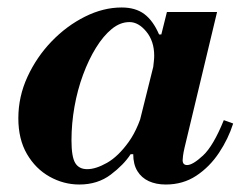

<svg xmlns="http://www.w3.org/2000/svg" viewBox="-20 -482 643 513"><path d="M192 11Q150 11 112.5 -10Q75 -31 52 -70.5Q29 -110 29 -166Q29 -224 53.5 -277Q78 -330 118 -371.5Q158 -413 207 -437.5Q256 -462 305 -462Q342 -462 365.5 -444.5Q389 -427 405 -390H412L389 -299Q390 -309 391 -317.5Q392 -326 392 -333Q392 -372 371 -397.5Q350 -423 326 -423Q301 -423 278.5 -404.5Q256 -386 236.5 -354.5Q217 -323 202 -282.5Q187 -242 179 -197Q171 -152 171 -107Q171 -63 181 -46.5Q191 -30 213 -30Q236 -30 266 -47Q296 -64 324 -103Q352 -142 368 -208L336 -70H329Q311 -42 276 -15.5Q241 11 192 11ZM423 11Q397 11 377.5 2Q358 -7 347 -25Q336 -43 336 -70Q336 -82 339 -97.5Q342 -113 352 -153L426 -450H560L473 -87Q470 -74 469 -65.5Q468 -57 468 -54Q468 -41 480 -41Q495 -41 522.5 -66.5Q550 -92 578 -161L603 -152Q590 -111 565 -73.5Q540 -36 504.5 -12.5Q469 11 423 11Z"/></svg>

Font: Libre Bodoni
Style: Bold Italic
Weight: 700
Italic angle: -13°
Version: Version 2.005;gftools[0.9.23]